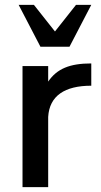

<svg xmlns="http://www.w3.org/2000/svg" viewBox="-20 -773 418 793"><path d="M179 -290C184 -377 247 -419 357 -419V-511C268 -511 215 -489 179 -436V-500H73V0H179ZM147 -580H267L357 -753H294L207 -643L120 -753H57Z"/></svg>

Font: Perun Medium
Style: Regular
Weight: 500
Foundry: Copyright (c) Stefan Peev, Context Ltd, 2016
Version: Version 1.089